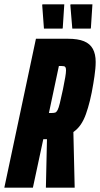

<svg xmlns="http://www.w3.org/2000/svg" viewBox="-39 -867 462 887"><path d="M-19 0 127 -688H274Q321 -688 349 -676.5Q377 -665 390 -641Q403 -617 403 -581Q403 -566 401.5 -549.5Q400 -533 397.5 -515.5Q395 -498 392 -480Q385 -437 376.5 -402.5Q368 -368 358 -340Q348 -312 334 -291.5Q320 -271 300 -257L306 0H173L178 -224Q177 -224 176 -224Q175 -224 174 -224H161L113 0ZM187 -345H200Q210 -345 216 -347Q222 -349 227 -358.5Q232 -368 237.5 -390.5Q243 -413 252 -455Q259 -490 262.5 -510.5Q266 -531 266 -542Q266 -552 263.5 -556Q261 -560 257 -561Q253 -562 246 -562H233ZM250 -735H164L156 -843L157 -847H258L251 -739ZM380 -735H295L286 -843L287 -847H388L381 -739Z"/></svg>

Font: Saira UltraCondensed Black
Style: Italic
Weight: 900
Width: 1
Italic angle: -12°
Designer: Hector Gatti with collaboration of the Omnibus-Type team
Foundry: Omnibus-Type
Version: Version 1.101